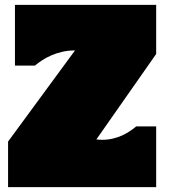

<svg xmlns="http://www.w3.org/2000/svg" viewBox="-20 -770 696 790"><path d="M13.2 0V-187.5L288.6 -562.5Q260.7 -562.5 236.3 -556.9Q211.9 -551.3 191.2 -542.2Q170.4 -533.2 153.3 -522Q136.2 -510.7 123.5 -500H41.5V-750H622.6V-547.9L376.5 -196.3Q388.7 -194.8 400.4 -194.8Q423.3 -194.8 444.1 -199.7Q464.8 -204.6 482.4 -212.6Q500 -220.7 514.6 -230.5Q529.3 -240.2 540.5 -250H622.6V0Z"/></svg>

Font: Holtwood One SC
Style: Regular
Weight: 400
Version: Version 1.000